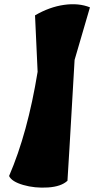

<svg xmlns="http://www.w3.org/2000/svg" viewBox="-20 -870 436 888"><path d="M154 -538 142 -799Q209 -838 276.5 -847.5Q344 -857 396 -836L325 -593Q294 -55 292 -34Q263 -7 202 -3Q141 1 87.5 -14.5Q34 -30 22 -56Q108 -255 154 -538Z"/></svg>

Font: Tillana ExtraBold
Style: Regular
Weight: 800
Designer: Lipi Raval (Devanagari, Latin), Jonny Pinhorn (Latin)
Foundry: Indian Type Foundry
Version: Version 2.003;PS 1.0;hotconv 1.0.79;makeotf.lib2.5.61930; tt